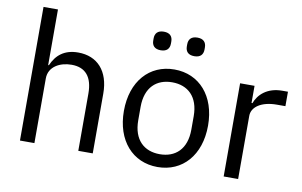

<svg xmlns="http://www.w3.org/2000/svg" viewBox="-77 -887 1649 1047"><g transform="rotate(10 747.5 -364.0)"><path d="M85 0H165V-358C165 -424 227 -456 291 -456C368 -456 408 -409 408 -317V0H488V-331C488 -456 421 -528 315 -528C238 -528 194 -490 169 -432H165V-740H85Z M755 -618C789 -618 804 -636 804 -664V-675C804 -703 789 -721 755 -721C721 -721 706 -703 706 -675V-664C706 -636 721 -618 755 -618ZM941 -618C975 -618 990 -636 990 -664V-675C990 -703 975 -721 941 -721C907 -721 892 -703 892 -675V-664C892 -636 907 -618 941 -618ZM848 12C986 12 1081 -94 1081 -258C1081 -422 986 -528 848 -528C710 -528 615 -422 615 -258C615 -94 710 12 848 12ZM848 -59C762 -59 701 -112 701 -221V-295C701 -404 762 -457 848 -457C934 -457 995 -404 995 -295V-221C995 -112 934 -59 848 -59Z M1293 0V-350C1293 -399 1345 -436 1431 -436H1478V-516H1447C1363 -516 1316 -470 1298 -421H1293V-516H1213V0Z"/></g></svg>

Font: IBM Plex Thai Looped
Style: Regular
Weight: 400
Designer: Mike Abbink, Paul van der Laan, Pieter van Rosmalen, Ben Mitchell, Mark Frömberg
Foundry: Bold Monday
Version: Version 1.0